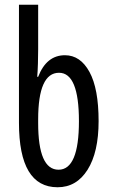

<svg xmlns="http://www.w3.org/2000/svg" viewBox="-20 -780 476 810"><path d="M223 10Q303 10 349.5 -64Q396 -138 396 -269Q396 -406 357.5 -476.5Q319 -547 254 -547Q176 -547 141 -456H137Q139 -478 140 -511.5Q141 -545 141 -572V-760H60V-262Q60 10 223 10ZM227 -64Q141 -64 141 -261V-276Q141 -473 229 -473Q313 -473 313 -269Q313 -64 227 -64Z"/></svg>

Font: Noto Sans Display Condensed
Style: Regular
Weight: 400
Width: 3
Designer: Monotype Design Team
Foundry: Monotype Imaging Inc.
Version: Version 1.900